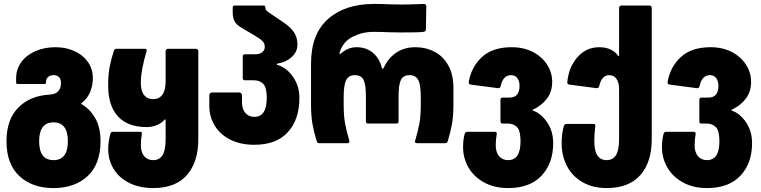

<svg xmlns="http://www.w3.org/2000/svg" viewBox="-20 -728 3869 976"><path d="M13 -10Q13 -120 73 -181Q133 -242 233 -247Q259 -250 269 -258Q280 -267 285 -278Q290 -289 290 -306Q290 -327 279.5 -336.5Q269 -346 252 -346Q235 -346 224.5 -336.5Q214 -327 214 -313V-308Q214 -301 206 -301H70Q62 -301 62 -309V-330Q62 -376 88 -412Q114 -448 160 -468Q206 -488 262 -488Q315 -488 358 -468.5Q401 -449 426.5 -413.5Q452 -378 452 -330Q452 -296 439 -262.5Q426 -229 396 -205Q390 -201 397 -197Q437 -174 464 -127.5Q491 -81 491 -10Q491 106 425.5 167Q360 228 252 228Q144 228 78.5 167Q13 106 13 -10ZM252 86Q325 86 325 -10Q325 -106 252 -106Q179 -106 179 -10Q179 86 252 86Z M530 30Q530 -7 541 -47Q544 -58 555 -58H693Q703 -58 701 -46Q696 -18 696 10Q696 46 713 66Q730 86 759 86Q790 86 806 61Q822 36 822 -20V-117Q822 -120 820 -121Q818 -122 816 -119Q804 -104 779.5 -93Q755 -82 726 -82Q629 -82 579.5 -136.5Q530 -191 530 -290V-301Q530 -349 537.5 -388.5Q545 -428 559 -470Q562 -480 572 -480H715Q728 -480 725 -468Q696 -369 696 -311V-305Q696 -265 712.5 -244.5Q729 -224 759 -224Q789 -224 805.5 -246.5Q822 -269 822 -315V-468Q822 -473 825.5 -476.5Q829 -480 834 -480H976Q981 -480 984.5 -476.5Q988 -473 988 -468V-20Q988 96 930 162Q872 228 759 228Q689 228 637 202Q585 176 557.5 130.5Q530 85 530 30Z M1044 -190V-242Q1044 -258 1060 -258H1194Q1210 -258 1210 -242V-210Q1210 -174 1227 -154Q1244 -134 1273 -134Q1336 -134 1336 -230Q1336 -283 1318.5 -301.5Q1301 -320 1270 -320H1225Q1214 -320 1214 -331V-441Q1214 -452 1225 -452H1274Q1300 -452 1313 -462.5Q1326 -473 1326 -489Q1326 -508 1313.5 -520Q1301 -532 1270 -550L1206 -588Q1179 -604 1171 -622.5Q1163 -641 1163 -664V-690Q1163 -700 1173 -700H1319Q1329 -700 1329 -690V-689Q1329 -680 1334.5 -674.5Q1340 -669 1359 -656L1420 -615Q1456 -591 1474 -564.5Q1492 -538 1492 -502Q1492 -465 1463.5 -438.5Q1435 -412 1392 -405Q1387 -404 1386.5 -401.5Q1386 -399 1391 -398Q1437 -384 1469.5 -337.5Q1502 -291 1502 -230Q1502 -121 1443.5 -56.5Q1385 8 1273 8Q1203 8 1151 -18Q1099 -44 1071.5 -89.5Q1044 -135 1044 -190Z M1925 -378Q1928 -378 1931 -384Q1952 -431 1993 -459.5Q2034 -488 2092 -488Q2144 -488 2188 -465.5Q2232 -443 2258.5 -396Q2285 -349 2285 -280V-199Q2285 -139 2277.5 -97Q2270 -55 2256 -10Q2253 0 2243 0H2100Q2087 0 2090 -12Q2105 -62 2112 -100.5Q2119 -139 2119 -199V-236Q2119 -297 2106 -321.5Q2093 -346 2062 -346Q2029 -346 2017.5 -321Q2006 -296 2006 -238V-111Q2006 -100 1995 -100H1851Q1840 -100 1840 -111V-238Q1840 -296 1828.5 -321Q1817 -346 1783 -346Q1753 -346 1740 -321.5Q1727 -297 1727 -236V-199Q1727 -139 1734 -100.5Q1741 -62 1756 -12V-8Q1756 0 1746 0H1603Q1593 0 1590 -10Q1576 -55 1568.5 -97Q1561 -139 1561 -199V-404Q1561 -555 1647.5 -631.5Q1734 -708 1881 -708Q1920 -708 1966 -706L2019 -705Q2058 -705 2092.5 -706.5Q2127 -708 2134 -708Q2147 -708 2147 -695L2145 -579Q2145 -568 2133 -566Q2112 -563 2025 -563L1962 -564Q1914 -566 1877 -566Q1823 -566 1773.5 -541.5Q1724 -517 1707 -463Q1705 -456 1707 -454Q1709 -452 1713 -456Q1749 -488 1792 -488Q1841 -488 1874.5 -460.5Q1908 -433 1921 -384Q1923 -378 1925 -378Z M2334 20Q2334 -18 2342 -47Q2345 -58 2356 -58H2495Q2507 -58 2505 -46Q2500 -18 2500 10Q2500 46 2517 66Q2534 86 2563 86Q2626 86 2626 -10Q2626 -63 2608.5 -81.5Q2591 -100 2560 -100H2535Q2524 -100 2524 -111V-221Q2524 -232 2535 -232H2570Q2621 -232 2621 -292Q2621 -315 2610 -330.5Q2599 -346 2578 -346Q2537 -346 2525 -290Q2523 -284 2520 -281.5Q2517 -279 2510 -280L2373 -298Q2367 -299 2364.5 -302Q2362 -305 2363 -313Q2377 -390 2431 -439Q2485 -488 2581 -488Q2642 -488 2688.5 -464Q2735 -440 2761 -399.5Q2787 -359 2787 -312Q2787 -262 2760.5 -227Q2734 -192 2692 -172Q2687 -170 2686.5 -168.5Q2686 -167 2691 -165Q2731 -151 2761.5 -106Q2792 -61 2792 0Q2792 102 2733 165Q2674 228 2563 228Q2493 228 2441 199.5Q2389 171 2361.5 123.5Q2334 76 2334 20Z M2835 0Q2835 -47 2846 -87Q2849 -98 2860 -98H2998Q3008 -98 3006 -86Q3001 -49 3001 -10Q3001 86 3064 86Q3095 86 3111 61Q3127 36 3127 -20V-275Q3127 -309 3113.5 -327.5Q3100 -346 3077 -346Q3038 -346 3026 -290Q3023 -279 3011 -280L2874 -298Q2868 -299 2865.5 -302Q2863 -305 2864 -313Q2871 -386 2915 -437Q2959 -488 3027 -488Q3059 -488 3083.5 -476.5Q3108 -465 3121 -446Q3123 -442 3125 -442Q3127 -442 3127 -446V-688Q3127 -693 3130.5 -696.5Q3134 -700 3139 -700H3281Q3286 -700 3289.5 -696.5Q3293 -693 3293 -688V-20Q3293 96 3235 162Q3177 228 3064 228Q2994 228 2942 198.5Q2890 169 2862.5 117Q2835 65 2835 0Z M3345 20Q3345 -18 3353 -47Q3356 -58 3367 -58H3506Q3518 -58 3516 -46Q3511 -18 3511 10Q3511 46 3528 66Q3545 86 3574 86Q3637 86 3637 -10Q3637 -63 3619.5 -81.5Q3602 -100 3571 -100H3546Q3535 -100 3535 -111V-221Q3535 -232 3546 -232H3581Q3632 -232 3632 -292Q3632 -315 3621 -330.5Q3610 -346 3589 -346Q3548 -346 3536 -290Q3534 -284 3531 -281.5Q3528 -279 3521 -280L3384 -298Q3378 -299 3375.5 -302Q3373 -305 3374 -313Q3388 -390 3442 -439Q3496 -488 3592 -488Q3653 -488 3699.5 -464Q3746 -440 3772 -399.5Q3798 -359 3798 -312Q3798 -262 3771.5 -227Q3745 -192 3703 -172Q3698 -170 3697.5 -168.5Q3697 -167 3702 -165Q3742 -151 3772.5 -106Q3803 -61 3803 0Q3803 102 3744 165Q3685 228 3574 228Q3504 228 3452 199.5Q3400 171 3372.5 123.5Q3345 76 3345 20Z"/></svg>

Font: Barlow GEO ExtraBold
Style: Regular
Weight: 800
Designer: Jeremy Tribby
Foundry: Tribby Type
Version: Version 1.408